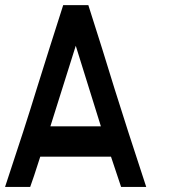

<svg xmlns="http://www.w3.org/2000/svg" viewBox="-20 -741 701 761"><path d="M0 0Q80.1 -240.2 126 -390.6Q172.9 -541 230.5 -720.7Q263.7 -720.7 330.1 -720.7Q387.7 -541 433.6 -390.6Q480.5 -240.2 559.6 0Q526.4 0 460 0Q450.2 -30.3 419.9 -120.1Q349.6 -120.1 139.6 -120.1Q120.1 -59.6 115.2 -44.9Q110.4 -30.3 99.6 0Q66.4 0 0 0ZM280.3 -559.6Q254.9 -480.5 179.7 -240.2Q230.5 -240.2 379.9 -240.2Q355.5 -320.3 280.3 -559.6Z"/></svg>

Font: Encounter VC
Style: Regular
Weight: 400
Designer: Silver Alicorn
Version: Version 1.0